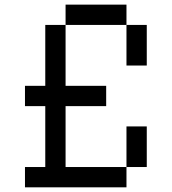

<svg xmlns="http://www.w3.org/2000/svg" viewBox="-20 -801 734 821"><path d="M520.8 -694.4H260.4V-781.2H520.8ZM520.8 -694.4H607.6V-520.8H520.8ZM260.4 -694.4V-434H434V-347.2H260.4V-86.8H520.8V0H86.8V-86.8H173.6V-347.2H86.8V-434H173.6V-694.4ZM520.8 -86.8V-260.4H607.6V-86.8Z"/></svg>

Font: 8-bit Operator+
Style: Regular
Weight: 400
Designer: GrandChaos9000
Foundry: Grand Chaos Productions
Version: Version 1.2.0 - April 24, 2014